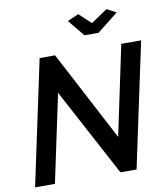

<svg xmlns="http://www.w3.org/2000/svg" viewBox="-97 -996 938 1077"><g transform="rotate(-10 372.0 -457.5)"><path d="M166 -710H254L523 -198L631 -709H744L593 0H501L234 -500L128 0H15ZM358 -887 422 -915 489 -852 583 -915 636 -887 516 -792H436Z"/></g></svg>

Font: Raleway SemiBold
Style: Italic
Weight: 600
Italic angle: -12°
Designer: Matt McInerney, Pablo Impallari, Rodrigo Fuenzalida
Foundry: Matt McInerney, Pablo Impallari, Rodrigo Fuenzalida
Version: Version 4.026